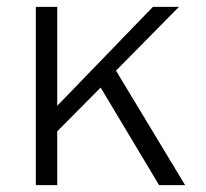

<svg xmlns="http://www.w3.org/2000/svg" viewBox="-20 -537 599 557"><path d="M517 0H441.5L272 -283L146 -156V0H84V-517H146V-230L423.5 -517H499L316.5 -332Z"/></svg>

Font: Public Sans Thin ExtraLight
Style: Regular
Weight: 250
Version: Version 1.007